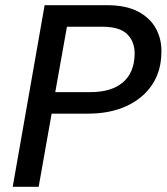

<svg xmlns="http://www.w3.org/2000/svg" viewBox="-20 -720 642 740"><path d="M29 0 152 -700H392Q466 -700 513 -675Q560 -650 582 -608Q604 -566 602 -516Q601 -444 565 -391.5Q529 -339 466 -310.5Q403 -282 319 -282H179L129 0ZM193 -365H329Q409 -365 453 -402Q497 -439 499 -510Q500 -558 471 -587.5Q442 -617 374 -617H238Z"/></svg>

Font: DM Sans 18pt Medium
Style: Italic
Weight: 500
Italic angle: -10°
Designer: Colophon Foundry, Jonny Pinhorn
Foundry: Colophon Foundry
Version: Version 4.004;gftools[0.9.30]